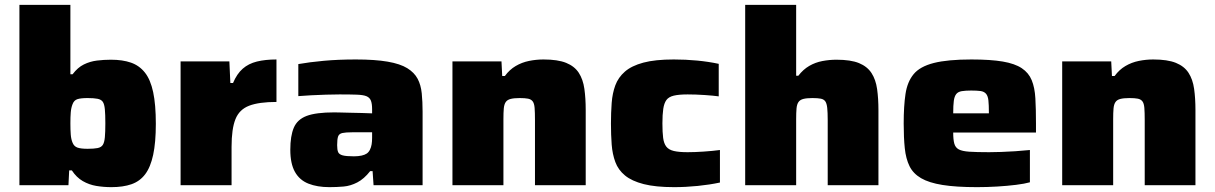

<svg xmlns="http://www.w3.org/2000/svg" viewBox="-20 -763 5007 791"><path d="M439 8Q407 8 377 3Q347 -2 321 -17Q295 -32 276 -61H265L262 0H60V-743H270V-457H279Q300 -485 325.5 -497.5Q351 -510 379.5 -513.5Q408 -517 437 -517Q485 -517 519.5 -505Q554 -493 577 -464Q600 -435 611 -383.5Q622 -332 622 -253Q622 -176 611 -125Q600 -74 578 -45Q556 -16 521.5 -4Q487 8 439 8ZM341 -150Q367 -150 382 -153Q397 -156 403.5 -166Q410 -176 412 -197.5Q414 -219 414 -255Q414 -291 412 -312.5Q410 -334 403.5 -343.5Q397 -353 382 -356Q367 -359 341 -359Q313 -359 299 -354.5Q285 -350 279 -334Q273 -319 271.5 -300Q270 -281 270 -255Q270 -228 271.5 -208.5Q273 -189 279 -175Q285 -160 299 -155Q313 -150 341 -150Z M724 0V-510H925L929 -421H940Q956 -459 980 -480Q1004 -501 1038.5 -509.5Q1073 -518 1119 -518V-343Q1047 -343 1006.5 -327.5Q966 -312 950 -272Q934 -232 934 -158V0Z M1337 8Q1287 8 1250.5 -6.5Q1214 -21 1195 -55Q1176 -89 1176 -146Q1176 -203 1190.5 -237Q1205 -271 1243.5 -285.5Q1282 -300 1357 -300Q1366 -300 1383.5 -299.5Q1401 -299 1424 -298.5Q1447 -298 1470 -297.5Q1493 -297 1513 -296V-313Q1513 -336 1508 -348.5Q1503 -361 1490 -366.5Q1477 -372 1450 -373Q1423 -374 1379 -374Q1354 -374 1323 -373Q1292 -372 1262 -370.5Q1232 -369 1209 -367V-499Q1254 -507 1313.5 -512.5Q1373 -518 1446 -518Q1525 -518 1577 -509Q1629 -500 1658 -482Q1687 -464 1700.5 -438.5Q1714 -413 1717.5 -378.5Q1721 -344 1721 -303V0H1519L1515 -58H1505Q1480 -26 1452 -11.5Q1424 3 1395.5 5.5Q1367 8 1337 8ZM1438 -119Q1456 -119 1469.5 -122Q1483 -125 1491 -130.5Q1499 -136 1504 -146Q1509 -156 1511 -168Q1513 -180 1513 -195V-218H1431Q1404 -218 1390.5 -215Q1377 -212 1373 -201Q1369 -190 1369 -165Q1369 -146 1373 -136.5Q1377 -127 1391.5 -123Q1406 -119 1438 -119Z M1844 0V-510H2046L2049 -450H2060Q2079 -476 2104.5 -491Q2130 -506 2159.5 -512Q2189 -518 2219 -518Q2278 -518 2312.5 -504Q2347 -490 2364.5 -463Q2382 -436 2387.5 -397Q2393 -358 2393 -310V0H2184V-268Q2184 -300 2182.5 -318.5Q2181 -337 2174.5 -345.5Q2168 -354 2155.5 -356.5Q2143 -359 2121 -359Q2098 -359 2084 -355.5Q2070 -352 2063.5 -342.5Q2057 -333 2055.5 -316Q2054 -299 2054 -272V0Z M2757 8Q2681 8 2632 -4.5Q2583 -17 2555 -40Q2527 -63 2515 -95.5Q2503 -128 2500 -167.5Q2497 -207 2497 -254Q2497 -299 2500 -339Q2503 -379 2515 -411.5Q2527 -444 2554.5 -468Q2582 -492 2630.5 -505Q2679 -518 2756 -518Q2805 -518 2852 -513.5Q2899 -509 2941 -500V-366Q2920 -369 2883 -371.5Q2846 -374 2813 -374Q2777 -374 2756 -369Q2735 -364 2725.5 -351Q2716 -338 2712.5 -314.5Q2709 -291 2709 -255Q2709 -218 2712 -195Q2715 -172 2725 -159Q2735 -146 2756 -141Q2777 -136 2813 -136Q2842 -136 2879 -138.5Q2916 -141 2946 -145V-11Q2904 -2 2854.5 3Q2805 8 2757 8Z M3050 0V-743H3260V-451H3269Q3289 -477 3314 -491.5Q3339 -506 3368 -511.5Q3397 -517 3426 -517Q3485 -517 3519 -503Q3553 -489 3570.5 -462Q3588 -435 3593.5 -396Q3599 -357 3599 -309V0H3390V-268Q3390 -300 3388 -318.5Q3386 -337 3380 -345.5Q3374 -354 3361.5 -356.5Q3349 -359 3327 -359Q3304 -359 3290 -355.5Q3276 -352 3269.5 -342.5Q3263 -333 3261.5 -316Q3260 -299 3260 -272V0Z M4005 8Q3919 8 3863 -1Q3807 -10 3774.5 -29Q3742 -48 3727 -78.5Q3712 -109 3707.5 -152.5Q3703 -196 3703 -254Q3703 -326 3710.5 -376Q3718 -426 3744 -457.5Q3770 -489 3827 -503.5Q3884 -518 3982 -518Q4061 -518 4111 -509.5Q4161 -501 4189.5 -482Q4218 -463 4230.5 -432.5Q4243 -402 4245.5 -358Q4248 -314 4248 -254V-217H3907Q3907 -188 3911.5 -171.5Q3916 -155 3930 -147.5Q3944 -140 3973.5 -138Q4003 -136 4055 -136Q4076 -136 4104.5 -137Q4133 -138 4163.5 -140Q4194 -142 4223 -145V-12Q4202 -6 4166 -1.5Q4130 3 4088 5.5Q4046 8 4005 8ZM4054 -276V-299Q4054 -331 4052 -349.5Q4050 -368 4042 -377Q4034 -386 4019.5 -388Q4005 -390 3981 -390Q3958 -390 3942.5 -387.5Q3927 -385 3919.5 -375.5Q3912 -366 3909.5 -347.5Q3907 -329 3907 -296H4074Z M4356 0V-510H4558L4561 -450H4572Q4591 -476 4616.5 -491Q4642 -506 4671.5 -512Q4701 -518 4731 -518Q4790 -518 4824.5 -504Q4859 -490 4876.5 -463Q4894 -436 4899.5 -397Q4905 -358 4905 -310V0H4696V-268Q4696 -300 4694.5 -318.5Q4693 -337 4686.5 -345.5Q4680 -354 4667.5 -356.5Q4655 -359 4633 -359Q4610 -359 4596 -355.5Q4582 -352 4575.5 -342.5Q4569 -333 4567.5 -316Q4566 -299 4566 -272V0Z"/></svg>

Font: Saira Expanded ExtraBold
Style: Regular
Weight: 800
Width: 7
Designer: Hector Gatti with collaboration of the Omnibus-Type team
Foundry: Omnibus-Type
Version: Version 1.101